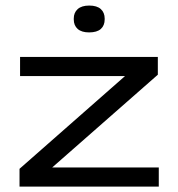

<svg xmlns="http://www.w3.org/2000/svg" viewBox="-20 -688 658 708"><path d="M565.5 -70.5V0H52V-65.5L441 -407.5H54V-478H562V-412.5L172.5 -70.5ZM308.5 -568.5Q281 -568.5 266.5 -581.2Q252 -594 252 -616.5V-619.5Q252 -641.5 266.5 -654.5Q281 -667.5 309 -667.5Q337.5 -667.5 351.8 -654.5Q366 -641.5 366 -619.5V-616.5Q366 -594 351.8 -581.2Q337.5 -568.5 308.5 -568.5Z"/></svg>

Font: Anek Latin Expanded
Style: Regular
Weight: 400
Width: 7
Designer: Yesha Goshar
Foundry: Ek Type
Version: Version 1.003